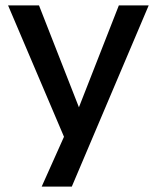

<svg xmlns="http://www.w3.org/2000/svg" viewBox="-20 -514 583 714"><path d="M135 180 233 -39V30L10 -494H125L279 -101H268L422 -494H533L247 180Z"/></svg>

Font: Nunito Sans 9pt SemiBold
Style: Regular
Weight: 600
Version: Version 3.101;gftools[0.9.27]